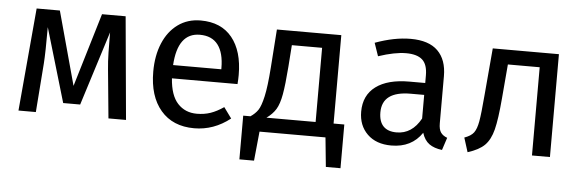

<svg xmlns="http://www.w3.org/2000/svg" viewBox="-46 -685 2967 980"><g transform="rotate(5 1437.5 -194.5)"><path d="M611 0H521L497 -249Q493 -288 492 -335.5Q491 -383 491 -438L371 -58H284L172 -437Q172 -305 168 -250L149 0H60L107 -527H226L329 -150L442 -527H563Z M1162 -232H826Q832 -145 870 -104Q908 -63 968 -63Q1006 -63 1038 -74Q1070 -85 1105 -109L1145 -54Q1061 12 961 12Q851 12 789.5 -60Q728 -132 728 -258Q728 -340 754.5 -403.5Q781 -467 830.5 -503Q880 -539 947 -539Q1052 -539 1108 -470Q1164 -401 1164 -279Q1164 -256 1162 -232ZM1073 -306Q1073 -384 1042 -425Q1011 -466 949 -466Q836 -466 826 -300H1073Z M1723 -74V150H1648L1633 0H1295L1280 150H1205V-74H1242Q1266 -90 1280 -110.5Q1294 -131 1305.5 -182Q1317 -233 1324 -331L1338 -527H1668V-74ZM1576 -454H1421L1413 -343Q1406 -250 1397 -200Q1388 -150 1371.5 -123Q1355 -96 1324 -74H1576Z M2252 -52 2231 12Q2190 7 2165 -11Q2140 -29 2128 -67Q2075 12 1971 12Q1893 12 1848 -32Q1803 -76 1803 -147Q1803 -231 1863.5 -276Q1924 -321 2035 -321H2116V-360Q2116 -416 2089 -440Q2062 -464 2006 -464Q1948 -464 1864 -436L1841 -503Q1939 -539 2023 -539Q2116 -539 2162 -493.5Q2208 -448 2208 -364V-123Q2208 -91 2219 -75.5Q2230 -60 2252 -52ZM2116 -139V-260H2047Q1901 -260 1901 -152Q1901 -105 1924 -81Q1947 -57 1992 -57Q2071 -57 2116 -139Z M2783 -527V0H2691V-452H2528L2513 -276Q2504 -169 2490.5 -116Q2477 -63 2448.5 -34.5Q2420 -6 2362 12L2339 -61Q2373 -73 2387 -92Q2401 -111 2408 -150Q2415 -189 2423 -286L2444 -527Z"/></g></svg>

Font: Fira Sans
Style: Regular
Weight: 400
Designer: bBox Type GmbH & Carrois Corporate GbR & Edenspiekermann AG
Foundry: bBox Type GmbH & Carrois Corporate GbR & Edenspiekermann AG
Version: Version 4.301